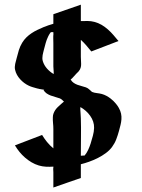

<svg xmlns="http://www.w3.org/2000/svg" viewBox="-20 -711 616 832"><path d="M330.3 -690.7V-619.6Q345 -620.1 359.9 -620Q374.8 -619.9 388.7 -616.2Q405.8 -611.8 420.3 -603.3Q434.8 -594.7 447.5 -583.5Q460.2 -572.3 471.4 -559.3Q482.7 -546.4 493.4 -533.2Q463.9 -521.7 434.6 -510.6Q405.3 -499.5 375.7 -488Q364.5 -502 353.6 -514.6Q342.8 -527.3 330.3 -538.1V-464.6Q330.3 -452.4 331.2 -442.9Q332 -433.3 331.1 -425Q330.1 -416.7 325.8 -408.9Q321.5 -401.1 311.3 -392.3Q304.9 -386 299.1 -378.9Q293.2 -371.8 286.1 -366.2Q291.5 -357.2 299.1 -352.1Q306.6 -346.9 315.4 -343.6Q324.2 -340.3 333.6 -338Q343 -335.7 352.1 -332.5Q360.6 -329.3 366.2 -323.9Q371.8 -318.4 378.7 -312.7Q383.8 -310.5 389 -309.4Q394.3 -308.3 399.8 -307.6Q405.3 -306.9 410.8 -306Q416.3 -305.2 421.4 -303.7Q431.6 -300.8 441 -295.8Q450.4 -290.8 458.7 -284.4Q471.9 -274.4 482.4 -261.5Q485.8 -257.6 489.1 -252.7Q492.4 -247.8 494.9 -243.4Q502.2 -230.5 504.6 -218.4Q507.1 -206.3 506.2 -194.2Q505.4 -182.1 502.3 -169.7Q499.3 -157.2 495.6 -143.8Q490.7 -125.5 483.9 -107.7Q477.1 -89.8 465.8 -74.5Q455.1 -59.8 439 -47.9Q422.9 -35.9 404.3 -26.5Q385.7 -17.1 366.5 -10.3Q347.2 -3.4 330.3 0.7V60.3Q300.5 70.6 270.9 80.8Q241.2 91.1 211.2 101.6V35.2Q211.2 30.3 210.7 25.1Q210.2 20 211.2 15.1V11Q195.3 12.2 179.2 11.4Q163.1 10.5 148.2 6.1Q131.3 1 116.5 -7.8Q101.6 -16.6 88.5 -28Q75.4 -39.3 64.5 -52.7Q53.5 -66.2 44.7 -81.1Q74.2 -92.5 103.5 -103.6Q132.8 -114.7 162.4 -126.2Q171.4 -111.1 183.7 -95.8Q196 -80.6 211.2 -68.1V-151.4Q211.2 -164.6 209.8 -177.5Q208.5 -190.4 209 -203.6Q209.2 -212.4 212.2 -220Q215.1 -227.5 219.6 -234.3Q224.1 -241 230.1 -246.8Q236.1 -252.7 242.7 -258.3Q245.1 -260.3 248.9 -263.9Q252.7 -267.6 255.9 -269.8L257.1 -270.8Q252.7 -274.7 248.7 -278.6Q244.6 -282.5 239 -284.7Q229.5 -288.1 219.4 -290.8Q209.2 -293.5 199.6 -297.1Q189.9 -300.8 181.8 -306.4Q173.6 -312 168.2 -321.5L171.9 -323Q166.3 -322.5 161.1 -323.7Q158.2 -324.2 156 -324.6Q153.8 -325 151.1 -325.4Q149.4 -325.9 147 -326.4Q146.5 -326.4 146.2 -326.7H145.5H146.2Q145.8 -326.7 145.6 -326.8Q145.5 -326.9 145 -326.9Q144.5 -327.1 143.8 -327.3Q143.1 -327.4 143.6 -327.1Q141.4 -327.4 138.7 -328.4Q129.9 -330.8 121.3 -333.4Q112.8 -335.9 104.5 -339.8Q94.2 -344.7 84.7 -351.8Q75.2 -358.9 67.3 -367.7Q59.3 -376.5 53.6 -386.7Q47.9 -397 45.4 -408.4Q43.9 -414.8 44.2 -421.1Q44.4 -427.5 45.8 -434Q47.1 -440.4 49 -446.7Q50.8 -452.9 52.2 -459Q56.4 -476.3 61.6 -493.4Q66.9 -510.5 76.2 -525.9Q84 -538.8 94.4 -549Q104.7 -559.1 116.8 -567.1Q128.9 -575.2 142.2 -581.5Q155.5 -587.9 168.9 -593.5Q179.7 -597.9 190.1 -601.4Q200.4 -605 211.2 -607.9V-649.4ZM330.3 -198.5Q331.5 -157.7 330.9 -117.3Q330.3 -76.9 330.3 -36.1L341.3 -36.9Q342.5 -36.9 344 -37Q345.5 -37.1 346.7 -37.1Q356 -48.3 361.9 -61.2Q367.9 -74 372.6 -88.6Q377.4 -104.5 382.3 -122.1Q387.2 -139.6 387.7 -156.5Q388.2 -170.7 383.7 -184.1Q379.2 -197.5 370.8 -209.2Q362.5 -220.9 351.6 -230.6Q340.6 -240.2 328.4 -247.1Q328.1 -244.4 328 -241.2Q327.9 -238 328.1 -234.6Q328.6 -225.3 329.3 -216.4Q330.1 -207.5 330.3 -198.5ZM211.2 -523.4Q211.2 -533.9 210.8 -544.3Q210.4 -554.7 211.7 -565.2Q211.4 -564.9 211.2 -564.9V-571.8Q208.5 -571.8 205.7 -571.8Q202.9 -571.8 200.2 -571.5Q198 -568.6 196.4 -566.4Q194.8 -564.2 193.6 -562Q192.4 -559.8 191 -557.4Q189.7 -554.9 188.2 -551.8Q181.9 -538.6 178.1 -524.9Q174.3 -511.2 170.7 -497.3Q169.2 -491 167.5 -484.6Q165.8 -478.3 164.7 -471.8Q163.6 -465.3 163.6 -458.9Q163.6 -452.4 165.5 -446Q170.9 -428.2 183.7 -413.8Q196.5 -399.4 212.6 -390.1Q213.1 -398.4 212.2 -406.9Q211.2 -415.3 211.2 -423.3ZM150.1 -326.2Q150.6 -325.9 151.5 -325.8Q152.3 -325.7 151.9 -325.7L146.2 -326.7Q147.2 -326.4 148.1 -326.3Q148.9 -326.2 150.1 -326.2ZM145.5 -326.7 143.6 -327.1ZM268.3 -278.3 267.8 -277.8Q267.8 -277.8 268.3 -278.3Z"/></svg>

Font: Autopia
Style: Bold
Weight: 700
Designer: Antoine Gelgon
Foundry: Antoine Gelgon
Version: 001.000